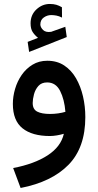

<svg xmlns="http://www.w3.org/2000/svg" viewBox="-20 -685 495 969"><path d="M171.9 -494.1Q155.3 -507.3 144.8 -523.4Q134.3 -539.6 134.3 -567.4Q134.3 -609.9 163.8 -637.5Q193.4 -665 231.4 -665Q250 -665 264.2 -660.9Q278.3 -656.7 292.5 -648.4L293 -596.2Q277.8 -604 264.4 -606.4Q251 -608.9 238.3 -608.9Q218.3 -608.9 200.9 -596.7Q183.6 -584.5 183.6 -561Q184.1 -546.9 197.5 -533.7Q210.9 -520.5 237.8 -524.4Q238.8 -524.4 240 -524.9Q241.2 -525.4 242.2 -525.9L309.6 -549.8L316.9 -498L127 -422.9L119.6 -473.6ZM410.6 -94.2Q410.6 60.1 325.7 146.7Q240.7 233.4 84 263.7L46.4 163.1Q153.3 142.6 220.5 98.9Q287.6 55.2 302.2 -9.8Q286.1 -4.9 266.8 -1.7Q247.6 1.5 231.9 1.5Q142.1 1.5 93.5 -37.6Q44.9 -76.7 44.9 -160.6Q44.9 -198.2 56.2 -236.6Q67.4 -274.9 89.6 -306.9Q111.8 -338.9 144.3 -358.6Q176.8 -378.4 218.8 -378.4Q268.1 -378.4 304.2 -354.5Q340.3 -330.6 363.8 -289.8Q387.2 -249 398.9 -198.5Q410.6 -147.9 410.6 -94.2ZM232.4 -109.9Q253.4 -109.9 273.4 -112.8Q293.5 -115.7 310.1 -120.6Q305.2 -183.1 283.4 -226.1Q261.7 -269 217.8 -269Q189.5 -269 173.6 -251Q157.7 -232.9 151.4 -208.5Q145 -184.1 145 -165Q145 -133.3 168 -121.6Q190.9 -109.9 232.4 -109.9Z"/></svg>

Font: Vazirmatn RD UI Medium
Style: Regular
Weight: 500
Designer: Saber Rastikerdar
Foundry: Saber Rastikerdar
Version: Version 33.003